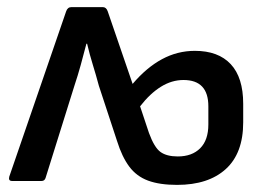

<svg xmlns="http://www.w3.org/2000/svg" viewBox="-20 -509 750 540"><path d="M478 11Q429 11 396.5 -1Q364 -13 343.5 -40.5Q323 -68 309 -113L258 -268Q250 -298 241 -327Q232 -356 225 -386H223Q215 -355 207 -326Q199 -297 189 -267L108 -8Q105 0 97 0H14Q3 0 6 -12L166 -477Q170 -489 181 -489H269Q279 -489 283 -477L353 -273Q392 -319 435.5 -342.5Q479 -366 528 -366Q594 -366 629 -328.5Q664 -291 664 -217V-165Q664 -78 615 -33.5Q566 11 478 11ZM480 -69Q520 -69 543 -92Q566 -115 566 -159V-210Q566 -247 548.5 -265.5Q531 -284 496 -284Q463 -284 432.5 -265Q402 -246 374 -210L399 -135Q414 -94 431.5 -81.5Q449 -69 480 -69Z"/></svg>

Font: Sofia Sans Semi Condensed SemiBold
Style: Regular
Weight: 600
Designer: Botio Nikoltchev, Ani Petrova
Foundry: lettersoup
Version: Version 4.100